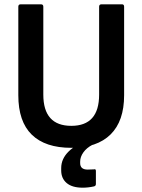

<svg xmlns="http://www.w3.org/2000/svg" viewBox="-20 -675 661 891"><path d="M311 11Q190 11 127.5 -50Q65 -111 65 -233V-644Q65 -655 76 -655H170Q181 -655 181 -644V-236Q181 -91 311 -91Q440 -91 440 -236V-644Q440 -655 451 -655H546Q556 -655 556 -644V-233Q556 -113 493 -51Q430 11 311 11ZM364 196Q315 196 289.5 174.5Q264 153 264 116V105Q264 62 298.5 28Q333 -6 395 -25L410 -13L409 -3Q382 11 367 32Q352 53 352 75V82Q352 112 387 112Q403 112 415 111Q425 108 425 118V179Q425 188 416 190Q403 193 389.5 194.5Q376 196 364 196Z"/></svg>

Font: Sofia Sans Semi Condensed
Style: Bold
Weight: 700
Designer: Botio Nikoltchev, Ani Petrova
Foundry: lettersoup
Version: Version 4.100; ttfautohint (v1.8.4.7-5d5b)